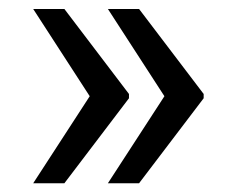

<svg xmlns="http://www.w3.org/2000/svg" viewBox="-20 -483 508 428"><path d="M123.5 -74.5H54L180 -268.5L54 -463H123.5L267.5 -273.5V-264ZM290 -74.5H220.5L346.5 -268.5L220.5 -463H290L434 -273.5V-264Z"/></svg>

Font: Roberto Sans
Style: Regular
Weight: 400
Designer: Google (font) & Cristiano Sobral (main changes)
Version: Version 1.500; ttfautohint (v1.8.4.7-5d5b-dirty)